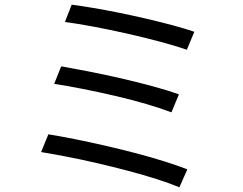

<svg xmlns="http://www.w3.org/2000/svg" viewBox="-20 -777 1040 822"><path d="M287 -757Q326 -752 379 -743Q432 -734 491.5 -722Q551 -710 610.5 -696Q670 -682 722 -668Q774 -654 812 -641L780 -564Q734 -580 667 -598Q600 -616 525 -633Q450 -650 380 -663Q310 -676 258 -683ZM242 -493Q293 -484 360 -471Q427 -458 498.5 -441.5Q570 -425 634.5 -407.5Q699 -390 746 -373L714 -296Q670 -313 607 -331.5Q544 -350 473 -366.5Q402 -383 333.5 -396.5Q265 -410 212 -418ZM187 -202Q237 -194 299.5 -181.5Q362 -169 429.5 -153.5Q497 -138 562 -121Q627 -104 684 -86Q741 -68 782 -52L748 25Q708 8 651.5 -10Q595 -28 529 -45.5Q463 -63 396 -78.5Q329 -94 267 -106Q205 -118 156 -126Z"/></svg>

Font: Noto IKEA Simplified Chinese
Style: Regular
Weight: 400
Designer: Monotype Design Team
Foundry: Monotype Imaging Inc.
Version: Version 1.100